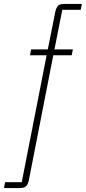

<svg xmlns="http://www.w3.org/2000/svg" viewBox="-86 -760 438 980"><path d="M61 161Q56 183 46 191.5Q36 200 13 200H-66L-60 170H25L152 -478H67L73 -508H158L196 -698Q201 -722 210.5 -731Q220 -740 244 -740H332L326 -710H232L192 -508H286L280 -478H186Z"/></svg>

Font: IBM Plex Sans Condensed ExtraLight
Style: Italic
Weight: 200
Width: 3
Italic angle: -11°
Designer: Mike Abbink, Paul van der Laan, Pieter van Rosmalen
Foundry: Bold Monday
Version: Version 1.3